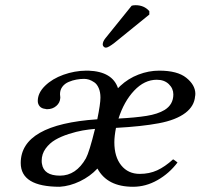

<svg xmlns="http://www.w3.org/2000/svg" viewBox="-20 -712 775 742"><path d="M312 -100.1Q325.2 -124.5 347.2 -213.9Q323.2 -211.9 299.3 -207.8Q275.4 -203.6 245.6 -194.1Q215.8 -184.6 193.6 -171.6Q171.4 -158.7 156.2 -137.7Q141.1 -116.7 141.1 -90.8Q141.1 -83 142.1 -79.1Q148.9 -33.2 211.9 -33.2Q273.9 -33.2 312 -100.1ZM585.9 -403.8Q538.1 -403.8 498.5 -361.8Q459 -319.8 438 -253.9Q503.9 -257.3 546.6 -264.2Q589.4 -271 616.2 -287.1Q649.9 -308.1 649.9 -347.2Q649.9 -370.1 632.3 -387Q614.7 -403.8 585.9 -403.8ZM305.2 -407.2Q290.5 -407.2 275.6 -404.5Q260.7 -401.9 245.6 -395.5Q230.5 -389.2 221.2 -377Q211.9 -364.7 211.9 -348.1Q211.9 -345.7 212.6 -340.3Q213.4 -335 212.9 -333Q211.9 -314.9 197.5 -302.5Q183.1 -290 162.1 -290Q157.7 -290 155.8 -291Q140.6 -292.5 133.3 -301.3Q126 -310.1 126 -321.8Q126 -353 154.1 -380.4Q182.1 -407.7 225.1 -423.1Q268.1 -438.5 313 -439H321.8Q414.6 -435.5 436 -371.1L444.8 -379.9Q475.6 -408.7 515.1 -423.8Q554.7 -439 595.2 -439Q665.5 -439 699.7 -411.6Q733.9 -384.3 734.9 -351.1Q734.9 -342.8 733.9 -339.8Q731 -302.2 696.8 -275.9Q660.2 -248 593.5 -235.6Q526.9 -223.1 428.2 -217.8Q421.9 -185.1 421.9 -162.1Q421.9 -106 448.5 -73Q475.1 -40 520 -40Q557.1 -40 587.2 -53.7Q617.2 -67.4 648.9 -96.2Q652.3 -94.7 658.2 -90.1Q664.1 -85.4 666 -84Q633.8 -41.5 588.6 -15.9Q543.5 9.8 494.1 9.8Q395 9.8 356.9 -60.1H356Q328.1 -30.3 289.1 -11.5Q250 7.3 210.9 9.8Q60.1 9.8 60.1 -82Q60.1 -231 356 -251Q368.2 -310.5 368.2 -335Q368.2 -356 361.6 -371.3Q355 -386.7 344.5 -393.8Q334 -400.9 324.5 -404.1Q314.9 -407.2 305.2 -407.2ZM387.2 -564 488.8 -689.9Q494.6 -691.9 503.9 -691.9Q537.1 -691.9 557.1 -668.9V-655.8L422.9 -546.9Q398.4 -527.8 389.2 -527.8Q384.3 -527.8 380.6 -531.7Q377 -535.6 377 -540Q377 -551.3 387.2 -564Z"/></svg>

Font: Common Serif News
Style: Italic
Weight: 450
Italic angle: -12°
Designer: Philipp H. Poll, Khaled Hosny
Foundry: Stefan Peev, Context Ltd.
Version: Version 1.026